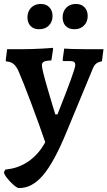

<svg xmlns="http://www.w3.org/2000/svg" viewBox="-43 -711 544 972"><path d="M338 -381Q338 -393 332 -397.5Q326 -402 309 -402H277L274 -407L282 -465Q292 -464 322 -463Q352 -462 388 -462H481L473 -401Q451 -396 441 -386.5Q431 -377 422 -352L294 -43Q231 110 175 176Q119 242 53 241Q44 241 25.5 225Q7 209 -8 189.5Q-23 170 -23 160L-15 147Q49 142 101 106Q153 70 186 9Q159 -71 115.5 -187Q72 -303 48 -357Q36 -380 22.5 -389.5Q9 -399 -12 -400L-14 -405L-7 -462H71Q116 -462 170 -465Q224 -468 224 -469L226 -464L217 -405Q189 -404 179 -398.5Q169 -393 169 -381Q169 -361 197.5 -263.5Q226 -166 237 -132H248Q338 -358 338 -381ZM96 -623Q96 -653 114.5 -672Q133 -691 163 -691Q191 -691 207 -674Q223 -657 223 -630Q223 -601 204.5 -582Q186 -563 155 -563Q127 -563 111.5 -579.5Q96 -596 96 -623ZM274 -623Q274 -653 292.5 -672Q311 -691 341 -691Q369 -691 385 -674Q401 -657 401 -630Q401 -601 382.5 -582Q364 -563 334 -563Q305 -563 289.5 -579.5Q274 -596 274 -623Z"/></svg>

Font: Sahitya
Style: Bold
Weight: 700
Designer: Juan Pablo del Peral
Foundry: Juan Pablo del Peral (http://www.huertatipografica.com)
Version: Version 1.001;PS 001.000;hotconv 1.0.70;makeotf.lib2.5.58329